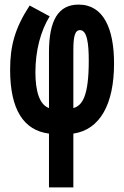

<svg xmlns="http://www.w3.org/2000/svg" viewBox="-20 -575 540 835"><path d="M193 6V240H299V6C415 -11 476 -122 476 -299C476 -449 431 -555 322 -555C233 -555 193 -486 193 -348V-105C151 -120 134 -180 134 -261C134 -355 157 -441 196 -504L109 -551C45 -453 24 -376 24 -272C24 -98 83 -8 193 6ZM299 -105V-355C299 -411 304 -444 328 -444C359 -444 366 -385 366 -311C366 -159 339 -116 299 -105Z"/></svg>

Font: Noto Sans Mono ExtraCondensed ExtraBold
Style: Regular
Weight: 800
Width: 2
Designer: Monotype Design Team
Foundry: Monotype Imaging Inc.
Version: Version 2.014